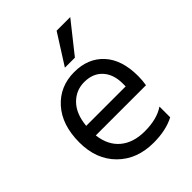

<svg xmlns="http://www.w3.org/2000/svg" viewBox="-207 -823 936 936"><g transform="rotate(-45 261.0 -355.5)"><path d="M443 -26Q384 5 299 5Q184 5 113.5 -65.5Q43 -136 43 -252Q43 -373 106 -443Q169 -513 268 -513Q363 -513 419 -452Q475 -391 475 -279Q475 -247 470 -220H124Q133 -145 181 -105Q229 -65 307 -65Q392 -65 443 -100ZM268 -444Q211 -444 171 -403Q131 -362 124 -286H396V-306Q396 -369 362 -406.5Q328 -444 268 -444ZM320 -560H251L350 -716H444Z"/></g></svg>

Font: Hind Vadodara
Style: Regular
Weight: 400
Designer: Hitesh Malaviya
Foundry: Indian Type Foundry
Version: Version 1.001;PS 1.0;hotconv 1.0.86;makeotf.lib2.5.63406; tt